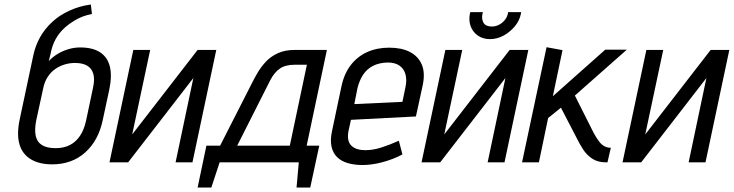

<svg xmlns="http://www.w3.org/2000/svg" viewBox="-20 -722 3264 854"><path d="M336 -511Q310 -511 283.5 -503Q257 -495 234.5 -481Q212 -467 197 -450L205 -483Q212 -520 227 -547Q242 -574 262 -593Q281 -612 313 -631.5Q345 -651 389 -660L384 -702Q333 -695 288.5 -674.5Q244 -654 213 -625Q179 -594 158 -556Q137 -518 128 -475L67 -188Q54 -124 66.5 -80.5Q79 -37 116.5 -14Q154 9 212 9Q300 9 359 -44Q418 -97 437 -188L466 -323Q479 -385 468.5 -426.5Q458 -468 425 -489.5Q392 -511 336 -511ZM313 -442Q347 -442 367.5 -430Q388 -418 395 -393.5Q402 -369 394 -333L363 -186Q354 -145 336 -118Q318 -91 291 -77Q264 -63 227 -63Q189 -63 167 -76.5Q145 -90 139 -117.5Q133 -145 141 -186L173 -333Q179 -360 192.5 -380.5Q206 -401 225 -414.5Q244 -428 267 -435Q290 -442 313 -442Z M648 -500H573L467 0H550L840 -375L761 0H836L942 -500H859L568 -124Z M1344 -74 1434 -500H1292Q1247 -500 1215 -485Q1183 -470 1161.5 -446.5Q1140 -423 1125.5 -398Q1111 -373 1102 -355L959 -74H898L859 112H920L957 0H1309L1299 112H1360L1400 -74ZM1035 -74 1183 -367Q1192 -384 1202.5 -396.5Q1213 -409 1225.5 -417.5Q1238 -426 1254.5 -430Q1271 -434 1291 -434H1345L1269 -74Z M1530 -139 1541 -189 1830 -204 1860 -342Q1872 -398 1856 -435Q1840 -472 1803 -491Q1766 -510 1711 -510Q1657 -510 1613.5 -490.5Q1570 -471 1540.5 -433Q1511 -395 1499 -339L1457 -140Q1448 -99 1454.5 -70Q1461 -41 1479.5 -23Q1498 -5 1527 3.5Q1556 12 1593 12Q1634 12 1681 -0.5Q1728 -13 1770 -35L1754 -96Q1714 -78 1676.5 -66Q1639 -54 1605 -54Q1585 -54 1569 -59Q1553 -64 1542.5 -74.5Q1532 -85 1529 -101Q1526 -117 1530 -139ZM1784 -337 1770 -269 1556 -259 1570 -330Q1579 -366 1596 -391Q1613 -416 1640 -429.5Q1667 -443 1704 -444Q1737 -444 1757 -430Q1777 -416 1783.5 -391.5Q1790 -367 1784 -337Z M2298 -668H2240L2239 -661Q2234 -638 2213.5 -621Q2193 -604 2168 -604Q2140 -604 2130.5 -621Q2121 -638 2126 -661L2128 -668H2072L2070 -661Q2064 -630 2074 -604Q2084 -578 2106.5 -563Q2129 -548 2159 -548Q2191 -548 2219.5 -563.5Q2248 -579 2269.5 -604.5Q2291 -630 2297 -661ZM2036 -500H1961L1855 0H1938L2228 -375L2149 0H2224L2330 -500H2247L1956 -124Z M2620 -132 2537 -297 2768 -501H2672L2439 -294L2482 -499L2411 -512L2302 0H2377L2418 -197L2475 -243L2543 -112Q2557 -83 2573.5 -57.5Q2590 -32 2614.5 -16Q2639 0 2675 0H2682L2697 -65H2693Q2681 -65 2668.5 -71.5Q2656 -78 2644.5 -93Q2633 -108 2620 -132Z M2930 -500H2855L2749 0H2832L3122 -375L3043 0H3118L3224 -500H3141L2850 -124Z"/></svg>

Font: Advent Pro Medium
Style: Italic
Weight: 500
Italic angle: -12°
Version: Version 3.000